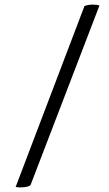

<svg xmlns="http://www.w3.org/2000/svg" viewBox="-20 -760 472 834"><path d="M347 -734Q364 -740 383 -740Q402 -740 412 -736L113 43Q105 54 66 54Q58 54 48 52Z"/></svg>

Font: Lusitana
Style: Italic
Weight: 400
Italic angle: -12°
Designer: Ana Paula Megda
Foundry: Ana Paula Megda
Version: Version 1.000; ttfautohint (v1.1) -l 8 -r 50 -G 200 -x 14 -D